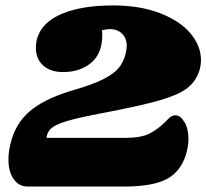

<svg xmlns="http://www.w3.org/2000/svg" viewBox="-20 -686 759 706"><path d="M719 -465Q719 -446 713 -426Q699 -384 666 -360Q633 -336 565 -316.5Q497 -297 356 -270Q271 -254 228.5 -241.5Q186 -229 169.5 -215Q153 -201 151 -179H439Q499 -179 530 -195Q561 -211 588 -238Q600 -251 607.5 -256.5Q615 -262 625 -262Q643 -262 658 -237.5Q673 -213 673 -175Q673 -150 664 -118Q644 -54 592 -27Q540 0 435 0H82Q50 0 30.5 -27Q11 -54 11 -100Q11 -134 23 -174Q44 -243 100 -285.5Q156 -328 258 -357Q326 -377 363 -396.5Q400 -416 416 -435.5Q432 -455 441 -484Q446 -504 446 -517Q446 -545 429 -562Q412 -579 383 -579Q375 -579 355 -575Q356 -569 356 -557Q356 -489 315 -455Q274 -421 212 -421Q166 -421 139 -445Q112 -469 112 -510Q112 -530 117 -546Q135 -605 208 -635.5Q281 -666 395 -666Q495 -666 568.5 -637.5Q642 -609 680.5 -563Q719 -517 719 -465Z"/></svg>

Font: Shrikhand
Style: Regular
Weight: 400
Italic angle: -14°
Designer: Jonny Pinhorn
Foundry: Jonny Pinhorn
Version: Version 1.001;PS 1.001;hotconv 1.0.88;makeotf.lib2.5.647800